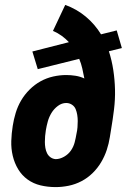

<svg xmlns="http://www.w3.org/2000/svg" viewBox="-20 -755 540 783"><path d="M207 8Q175 8 145.5 1Q116 -6 92.5 -23Q69 -40 54 -65Q39 -90 32 -119.5Q25 -149 26 -180Q27 -211 32 -242Q36 -268 44 -294.5Q52 -321 66 -345Q80 -369 100.5 -389.5Q121 -410 145.5 -423.5Q170 -437 197 -443Q224 -449 250 -449Q269 -449 288 -446Q307 -443 324 -435Q320 -456 315.5 -476Q311 -496 303 -515L134 -473L112 -545L261 -583Q248 -597 231.5 -609Q215 -621 196 -629L246 -735Q293 -718 330 -687Q367 -656 392 -615L456 -631L477 -559L424 -546Q436 -509 442 -469.5Q448 -430 449 -390Q450 -350 445 -309Q440 -268 433 -227L428 -196Q424 -170 415.5 -144Q407 -118 392.5 -93.5Q378 -69 357.5 -49Q337 -29 312 -16Q287 -3 260 2.5Q233 8 207 8ZM207 -106Q224 -106 241.5 -116Q259 -126 269.5 -141.5Q280 -157 284.5 -174.5Q289 -192 292 -210Q295 -223 296 -236Q297 -249 297 -261.5Q297 -274 295 -286.5Q293 -299 288.5 -310Q284 -321 273.5 -328Q263 -335 250 -335Q232 -335 216 -323Q200 -311 190 -294.5Q180 -278 175 -260Q170 -242 167 -224Q165 -212 164 -200Q163 -188 163 -176Q163 -164 165 -152Q167 -140 172 -130Q177 -120 186 -113.5Q195 -107 207 -106Z"/></svg>

Font: Iosevka SS18 Heavy
Style: Italic
Weight: 900
Italic angle: -9°
Monospace: yes
Designer: Belleve Invis
Foundry: Belleve Invis
Version: Version 25.1.1; ttfautohint (v1.8.4)